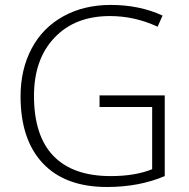

<svg xmlns="http://www.w3.org/2000/svg" viewBox="-20 -745 763 775"><path d="M381.8 -359.9H645V-34.2Q541.5 9.8 412.1 9.8Q243.2 9.8 153.1 -85.7Q63 -181.2 63 -356Q63 -464.8 107.7 -549.1Q152.3 -633.3 235.6 -679.2Q318.8 -725.1 426.8 -725.1Q543.5 -725.1 636.2 -682.1L616.2 -637.2Q523.4 -680.2 423.8 -680.2Q282.7 -680.2 200 -593Q117.2 -505.9 117.2 -357.9Q117.2 -196.8 195.8 -115.5Q274.4 -34.2 426.8 -34.2Q525.4 -34.2 594.2 -62V-313H381.8Z"/></svg>

Font: Zoram GWebM Light
Style: Regular
Weight: 300
Foundry: Ascender Corporation
Version: Version 1.000